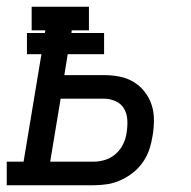

<svg xmlns="http://www.w3.org/2000/svg" viewBox="-46 -550 566 570"><path d="M-26 0V-70H24L77 -389H34V-452H87L89 -460H48V-530H218V-460H167L166 -452H263V-389H155L145 -327H263Q287 -327 309.5 -322.5Q332 -318 351 -306.5Q370 -295 383.5 -277.5Q397 -260 404 -239Q411 -218 411 -194Q411 -170 407 -147Q404 -127 397.5 -107Q391 -87 378.5 -69Q366 -51 349 -37.5Q332 -24 312 -15Q292 -6 271.5 -3Q251 0 231 0ZM103 -70H231Q249 -70 266.5 -75.5Q284 -81 298 -93.5Q312 -106 320 -123Q328 -140 330 -157Q333 -176 332 -194Q331 -212 322.5 -227Q314 -242 297.5 -249.5Q281 -257 263 -257H134Z"/></svg>

Font: Iosevka Curly Slab Oblique
Style: Regular
Weight: 400
Italic angle: -9°
Monospace: yes
Designer: Belleve Invis
Foundry: Belleve Invis
Version: Version 11.1.0; ttfautohint (v1.8.3)